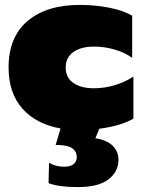

<svg xmlns="http://www.w3.org/2000/svg" viewBox="-20 -515 579 783"><path d="M385 10 369 49Q413 55 438 78Q463 101 463 137Q463 185 422.5 216.5Q382 248 296 248Q221 248 178 232L180 149Q208 165 241 165Q268 165 280.5 154Q293 143 293 126Q293 102 273.5 89Q254 76 207 76L227 9Q127 -9 71 -72.5Q15 -136 15 -240Q15 -364 92.5 -429.5Q170 -495 306 -495Q368 -495 426 -483.5Q484 -472 519 -451V-279Q489 -301 447.5 -313Q406 -325 363 -325Q311 -325 279.5 -303Q248 -281 248 -240Q248 -198 279.5 -176.5Q311 -155 363 -155Q405 -155 447.5 -167.5Q490 -180 524 -203V-31Q471 -1 385 10Z"/></svg>

Font: Prompt Black
Style: Regular
Weight: 900
Designer: Katatrad Team
Foundry: CadsonDemak
Version: Version 1.001